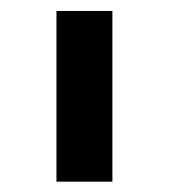

<svg xmlns="http://www.w3.org/2000/svg" viewBox="-20 -622 314 357"><path d="M189 -601.6V-284.2H85V-601.6Z"/></svg>

Font: Arimo Medium
Style: Regular
Weight: 500
Designer: Steve Matteson
Foundry: Monotype Imaging Inc.
Version: Version 1.33